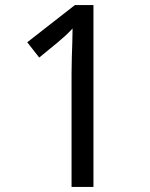

<svg xmlns="http://www.w3.org/2000/svg" viewBox="-20 -734 591 754"><path d="M261 0V-446Q261 -474 262 -506.5Q263 -539 264 -569.5Q265 -600 265 -622Q249 -605 237.5 -594.5Q226 -584 206 -567L134 -508L87 -568L274 -714H347V0Z"/></svg>

Font: telugu25
Style: Book
Weight: 400
Designer: Jelle Bosma - Monotype Design Team
Foundry: Monotype Imaging Inc.
Version: Version 2.003